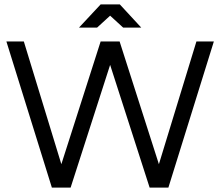

<svg xmlns="http://www.w3.org/2000/svg" viewBox="-20 -850 998 870"><path d="M215 0 9 -662H88L258 -106L436 -662H522L700 -106L870 -662H949L743 0H658L479 -556L300 0ZM338 -725 436 -830H523L620 -725H538L479 -779L420 -725Z"/></svg>

Font: Questrial
Style: Regular
Weight: 400
Designer: Joe Prince, Laura Meseguer
Foundry: Joe Prince, Laura Meseguer
Version: Version 2.000; ttfautohint (v1.8.3)